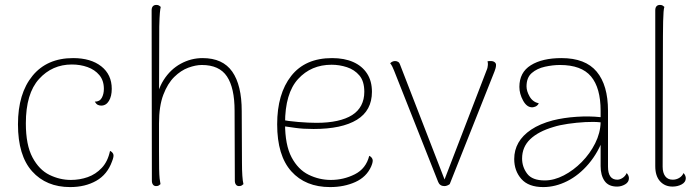

<svg xmlns="http://www.w3.org/2000/svg" viewBox="-20 -748 2838 780"><path d="M265 12Q168 12 110.5 -52Q53 -116 53 -243Q53 -368 112 -440Q171 -512 277 -512Q349 -512 391.5 -478.5Q434 -445 434 -387Q434 -357 422.5 -338Q411 -319 391 -319Q384 -319 377.5 -322Q371 -325 365 -335Q385 -335 393.5 -350.5Q402 -366 402 -387Q402 -421 383.5 -443Q365 -465 335.5 -475.5Q306 -486 272 -486Q192 -486 138.5 -427Q85 -368 85 -247Q85 -159 112 -108.5Q139 -58 181 -37.5Q223 -17 268 -17Q304 -17 336.5 -28.5Q369 -40 393.5 -66Q418 -92 427 -135Q436 -131 440 -122.5Q444 -114 435 -92Q416 -39 371 -13.5Q326 12 265 12Z M614 8Q606 8 601.5 2Q597 -4 597 -14L596 -706Q596 -717 601 -722.5Q606 -728 615 -728Q622 -728 626 -725.5Q630 -723 633 -720Q631 -712 629.5 -695.5Q628 -679 627 -640L626 -327L613 -319Q617 -379 644.5 -422.5Q672 -466 714 -489Q756 -512 803 -512Q885 -512 923.5 -457Q962 -402 962 -297L963 -87Q963 -57 964.5 -34.5Q966 -12 969 0Q966 3 962 5.5Q958 8 951 8Q943 8 938.5 2Q934 -4 934 -14L933 -298Q933 -391 902 -437.5Q871 -484 800 -484Q775 -484 745 -473Q715 -462 688 -435.5Q661 -409 643.5 -363Q626 -317 626 -247Q626 -177 626 -132.5Q626 -88 626.5 -62Q627 -36 628.5 -22.5Q630 -9 632 0Q629 3 625 5.5Q621 8 614 8Z M1321 12Q1221 12 1163.5 -52Q1106 -116 1106 -243Q1106 -367 1163 -439.5Q1220 -512 1329 -512Q1379 -512 1415 -496Q1451 -480 1471 -449.5Q1491 -419 1491 -375Q1491 -299 1430 -261.5Q1369 -224 1254 -224Q1211 -224 1179.5 -228.5Q1148 -233 1120 -237V-262Q1149 -256 1191.5 -252.5Q1234 -249 1266 -249Q1313 -249 1349.5 -257Q1386 -265 1410.5 -280.5Q1435 -296 1447.5 -320Q1460 -344 1460 -375Q1460 -418 1440 -441.5Q1420 -465 1389.5 -475Q1359 -485 1327 -485Q1244 -485 1191 -427Q1138 -369 1138 -247Q1138 -159 1164.5 -109Q1191 -59 1234 -38Q1277 -17 1324 -17Q1376 -17 1421.5 -40Q1467 -63 1480 -115Q1489 -111 1493 -102Q1497 -93 1488 -72Q1469 -29 1423.5 -8.5Q1378 12 1321 12Z M1785 8Q1776 8 1769.5 3.5Q1763 -1 1760 -9L1581 -461Q1579 -467 1574 -477Q1569 -487 1565 -491Q1570 -496 1575 -498Q1580 -500 1585 -500Q1592 -500 1597.5 -496.5Q1603 -493 1605 -486L1791 -6H1781L1957 -463Q1959 -467 1960.5 -473.5Q1962 -480 1962 -484Q1962 -487 1962 -491Q1962 -495 1960 -498Q1964 -500 1967 -500Q1970 -500 1974 -500Q1984 -500 1990 -495Q1996 -490 1995 -482Q1995 -477 1993 -470Q1991 -463 1989 -458L1807 0Q1796 8 1785 8Z M2487 10Q2452 10 2436 -13Q2420 -36 2420 -73V-206L2434 -194Q2411 -129 2371.5 -82.5Q2332 -36 2284 -12Q2236 12 2187 12Q2127 12 2098 -21Q2069 -54 2069 -102Q2069 -138 2086 -168Q2103 -198 2138 -221.5Q2173 -245 2226 -259Q2270 -270 2322 -273.5Q2374 -277 2420 -272V-298Q2420 -391 2381 -437.5Q2342 -484 2255 -484Q2226 -484 2194 -477Q2162 -470 2140.5 -451.5Q2119 -433 2119 -397Q2119 -378 2131.5 -356Q2144 -334 2169 -328Q2163 -318 2155 -315Q2147 -312 2142 -312Q2120 -312 2105 -339.5Q2090 -367 2090 -395Q2090 -454 2136.5 -483Q2183 -512 2261 -512Q2358 -512 2404 -457Q2450 -402 2450 -298V-71Q2450 -18 2488 -18Q2498 -18 2509 -25Q2520 -32 2526 -45Q2531 -39 2533 -34Q2535 -29 2535 -24Q2535 -8 2519.5 1Q2504 10 2487 10ZM2193 -15Q2231 -15 2270.5 -35.5Q2310 -56 2343.5 -90Q2377 -124 2398 -166Q2419 -208 2420 -251Q2393 -254 2357.5 -252Q2322 -250 2287.5 -245Q2253 -240 2228 -232Q2167 -214 2134 -182.5Q2101 -151 2101 -104Q2101 -70 2121.5 -42.5Q2142 -15 2193 -15Z M2712 10Q2681 10 2661.5 -11.5Q2642 -33 2642 -73V-706Q2642 -717 2647 -722.5Q2652 -728 2661 -728Q2668 -728 2672 -725.5Q2676 -723 2679 -720Q2675 -709 2674 -661.5Q2673 -614 2673 -524L2672 -71Q2672 -46 2682.5 -32Q2693 -18 2713 -18Q2727 -18 2739 -25Q2751 -32 2757 -45Q2762 -39 2764 -34Q2766 -29 2766 -24Q2766 -8 2749.5 1Q2733 10 2712 10Z"/></svg>

Font: Arima Thin
Style: Regular
Weight: 100
Designer: Joana Correia and Natanael Gama
Foundry: NDISCOVER
Version: Version 1.101;gftools[0.9.23]